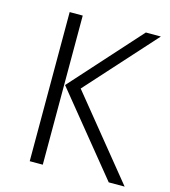

<svg xmlns="http://www.w3.org/2000/svg" viewBox="-104 -769 755 852"><g transform="rotate(15 273.5 -342.5)"><path d="M171 0H111V-685H171ZM246 -370 547 0H474L175 -367L461 -685H530Z"/></g></svg>

Font: Fira Sans Light
Style: Regular
Weight: 300
Designer: bBox Type GmbH & Carrois Corporate GbR & Edenspiekermann AG
Foundry: bBox Type GmbH & Carrois Corporate GbR & Edenspiekermann AG
Version: Version 4.301